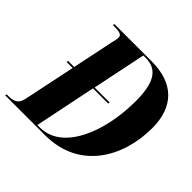

<svg xmlns="http://www.w3.org/2000/svg" viewBox="-213 -894 1074 1074"><g transform="rotate(45 324.5 -357.0)"><path d="M-38 0H278C548 0 674 -221 674 -452C674 -623 579 -714 408 -714H113L110 -704H124C161 -704 183 -699 183 -677C183 -668 179 -652 175 -634L123 -385H75L73 -375H121L56 -64C46 -17 14 -10 -21 -10H-35ZM227 -10H207L282 -375H402L404 -385H285L351 -704H371C467 -704 502 -630 502 -493C502 -249 406 -10 227 -10Z"/></g></svg>

Font: Noto Serif Display Condensed ExtraBold
Style: Italic
Weight: 800
Width: 3
Italic angle: -12°
Designer: Monotype Design Team
Foundry: Monotype Imaging Inc.
Version: Version 2.009